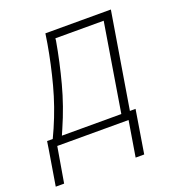

<svg xmlns="http://www.w3.org/2000/svg" viewBox="-154 -637 860 926"><g transform="rotate(-20 275.5 -174.0)"><path d="M385 182H429L465 -39H436L517 -530H181L173 -479Q156 -380 129.5 -280.5Q103 -181 61 -85L40 -39H11L5 0H415ZM392 -39H87L100 -69Q144 -169 171.5 -272.5Q199 -376 217 -479L218 -491H466ZM-25 182H18L49 0H5Z"/></g></svg>

Font: Iosevka Sparkle XLtObl
Style: Regular
Weight: 200
Italic angle: -9°
Designer: Belleve Invis
Foundry: Belleve Invis
Version: Version 4.5.0; ttfautohint (v1.8.3)